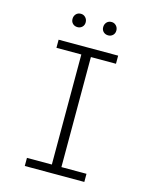

<svg xmlns="http://www.w3.org/2000/svg" viewBox="-127 -946 807 1028"><g transform="rotate(15 276.5 -432.5)"><path d="M112 0ZM250 -655H112V-700H442V-655H303V-45H442V0H112V-45H250ZM192 -791Q176 -791 165.5 -801Q155 -811 155 -827Q155 -843 165 -854Q175 -865 192 -865Q207 -865 217.5 -854Q228 -843 228 -827Q228 -811 217.5 -801Q207 -791 192 -791ZM362 -791Q346 -791 335.5 -801Q325 -811 325 -827Q325 -843 335 -854Q345 -865 362 -865Q377 -865 387.5 -854Q398 -843 398 -827Q398 -811 387.5 -801Q377 -791 362 -791Z"/></g></svg>

Font: Transpass ExtraLight
Style: Regular
Weight: 200
Designer: Delve Withrington
Foundry: Delve Fonts
Version: Version 1.001;December 18, 2019;FontCreator 12.0.0.2547 64-b